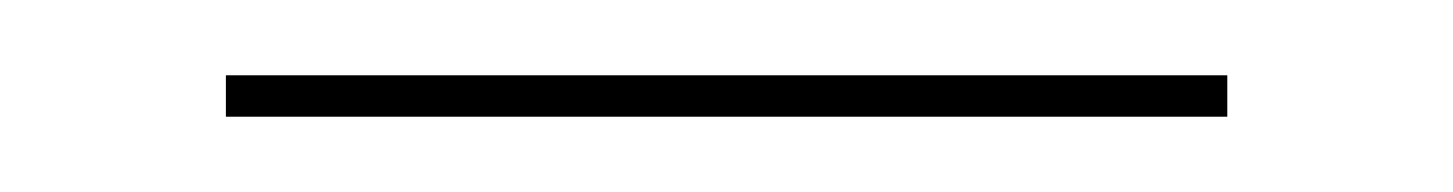

<svg xmlns="http://www.w3.org/2000/svg" viewBox="-20 -307 386 51"><path d="M306 -276H40V-287H306Z"/></svg>

Font: Hepta Slab Thin
Style: Regular
Weight: 250
Designer: Michael LaGattuta
Foundry: Michael LaGattuta
Version: Version 1.100; ttfautohint (v1.8) -l 8 -r 50 -G 200 -x 14 -D